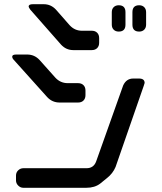

<svg xmlns="http://www.w3.org/2000/svg" viewBox="-20 -788 768 912"><path d="M641 -638Q656 -638 665 -647Q674 -656 674 -671V-730Q674 -745 665 -754Q656 -763 641 -763Q609 -763 609 -730V-671Q609 -638 641 -638ZM544 -638Q576 -638 576 -671V-730Q576 -763 544 -763Q529 -763 520 -754Q511 -745 511 -730V-671Q511 -656 520 -647Q529 -638 544 -638ZM270 -576Q294 -550 328 -550H416Q432 -550 441.5 -559.5Q451 -569 451 -585V-607Q451 -623 441.5 -632.5Q432 -642 416 -642H369Q335 -642 311 -668L246 -742Q222 -768 188 -768H136Q116 -768 116 -757Q116 -753 124 -742ZM204 -327Q228 -301 263 -301H351Q367 -301 376.5 -310.5Q386 -320 386 -336V-358Q386 -374 376.5 -383.5Q367 -393 351 -393H302Q267 -393 243 -419L168 -503Q144 -529 109 -529H57Q38 -529 38 -519Q38 -511 46 -503ZM91 104H390Q430 104 456 84L488 58Q516 36 529 5L663 -381Q667 -392 667 -394Q667 -415 640 -415H613Q580 -415 565 -382L437 -22Q425 12 389 11H91Q77 11 66.5 21Q56 31 56 46V69Q56 83 66.5 93.5Q77 104 91 104Z"/></svg>

Font: WD-XL Lubrifont TC
Style: Regular
Weight: 400
Designer: [WD-XL Lubrifont] Copyright 2020-2022 (c) NightFurySL2001, Skr-ZERO; [ZCOOL QingKe HuangYou] Copyright 2018-2022 (c) The
Version: Version 2.001;hotconv 1.1.1;makeotfexe 2.6.0